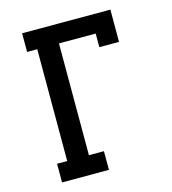

<svg xmlns="http://www.w3.org/2000/svg" viewBox="-109 -825 819 914"><g transform="rotate(-15 300.0 -367.5)"><path d="M84 0V-92H134V-643H84V-735H519V-576H422V-643H241V-92H315V0Z"/></g></svg>

Font: Iosevka Slab Semibold Extended
Style: Regular
Weight: 600
Width: 7
Monospace: yes
Designer: Belleve Invis
Foundry: Belleve Invis
Version: Version 11.1.0; ttfautohint (v1.8.3)